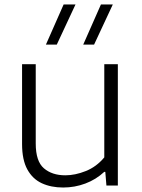

<svg xmlns="http://www.w3.org/2000/svg" viewBox="-20 -828 632 857"><path d="M262 9Q208 9 166.8 -10Q125.5 -29 102 -71.8Q78.5 -114.5 78.5 -185V-541.5H139.5V-187.5Q139.5 -108 176 -76.8Q212.5 -45.5 271.5 -45.5Q315.5 -45.5 363 -64.5Q410.5 -83.5 445.5 -125.5V-541.5H506V0H455L450 -61H445.5Q408.5 -26.5 361 -8.8Q313.5 9 262 9ZM351.5 -629 430.5 -808H483.5L400 -629ZM185 -629 264 -808H317L233.5 -629Z"/></svg>

Font: Encode Sans SemiExpanded SemiExpanded Light
Style: Regular
Weight: 300
Width: 6
Designer: Multiple Designers
Foundry: Impallari Type
Version: Version 3.000; ttfautohint (v1.8.3) -l 8 -r 50 -G 200 -x 14 